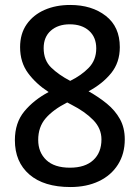

<svg xmlns="http://www.w3.org/2000/svg" viewBox="-20 -744 564 774"><path d="M263 -724Q350 -724 406.5 -680Q463 -636 463 -554Q463 -492 428 -449Q393 -406 337 -376Q378 -353 411 -326Q444 -299 463.5 -264Q483 -229 483 -182Q483 -124 455.5 -80.5Q428 -37 378.5 -13.5Q329 10 264 10Q157 10 98.5 -40.5Q40 -91 40 -179Q40 -249 78 -295Q116 -341 176 -373Q125 -406 93 -449.5Q61 -493 61 -554Q61 -608 87.5 -646Q114 -684 159.5 -704Q205 -724 263 -724ZM261 -646Q214 -646 185 -620.5Q156 -595 156 -550Q156 -501 186.5 -471.5Q217 -442 263 -418Q308 -440 338 -471Q368 -502 368 -549Q368 -594 339 -620Q310 -646 261 -646ZM134 -180Q134 -130 166.5 -99Q199 -68 262 -68Q323 -68 356 -98.5Q389 -129 389 -182Q389 -226 356 -260Q323 -294 268 -322L251 -331Q194 -302 164 -267Q134 -232 134 -180Z"/></svg>

Font: Noto Sans Sinhala SemiCondensed Medium
Style: Regular
Weight: 500
Width: 4
Designer: Jelle Bosma - Monotype Design Team
Foundry: Monotype Imaging Inc.
Version: Version 2.006; ttfautohint (v1.8.4.7-5d5b)